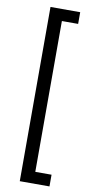

<svg xmlns="http://www.w3.org/2000/svg" viewBox="-107 -875 526 1082"><g transform="rotate(10 155.5 -333.5)"><path d="M90 -832V165H260V98H167V-765H260V-832Z"/></g></svg>

Font: Noto Sans Gurmukhi UI ExtraCondensed
Style: Regular
Weight: 400
Width: 2
Designer: Jelle Bosma - Monotype Design Team
Foundry: Monotype Imaging Inc.
Version: Version 2.004